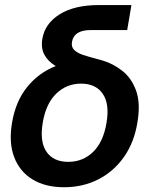

<svg xmlns="http://www.w3.org/2000/svg" viewBox="-20 -748 609 779"><path d="M239.7 11.7Q163.6 11.7 111.6 -20.3Q59.6 -52.2 37.4 -110.8Q15.1 -169.4 28.8 -249.5Q43 -336.4 90.1 -394.8Q137.2 -453.1 206.1 -480Q174.3 -499 159.9 -526.4Q145.5 -553.7 151.9 -590.8Q162.1 -652.3 221.9 -689.9Q281.7 -727.5 382.3 -727.5H513.2L496.1 -626H347.7Q279.8 -626 272 -577.6Q268.6 -557.1 281.5 -544.9Q294.4 -532.7 316.4 -525.4Q338.4 -518.1 362.8 -511.7Q371.1 -509.3 379.6 -507.1Q388.2 -504.9 396.5 -502.4Q438 -490.2 475.3 -461.4Q512.7 -432.6 531.7 -381.6Q550.8 -330.6 537.6 -251.5Q524.4 -169.9 482.7 -110.8Q440.9 -51.8 378.4 -20Q315.9 11.7 239.7 11.7ZM256.8 -91.3Q316.4 -91.3 357.9 -131.8Q399.4 -172.4 412.1 -249.5Q425.3 -326.7 396.7 -367.7Q368.2 -408.7 309.1 -408.7Q250 -408.7 208 -367.9Q166 -327.1 153.3 -249.5Q140.6 -172.4 168.9 -131.8Q197.3 -91.3 256.8 -91.3Z"/></svg>

Font: Inter Display SemiBold
Style: Italic
Weight: 600
Italic angle: -9.39999°
Designer: Rasmus Andersson
Foundry: rsms
Version: Version 4.000;git-a52131595